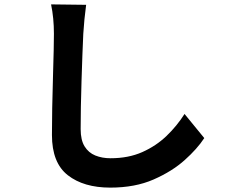

<svg xmlns="http://www.w3.org/2000/svg" viewBox="-20 -800 1040 876"><path d="M213 -780 373 -778Q364 -711 360 -646Q356 -561 352 -432Q348 -303 348 -211Q348 -161 366 -132Q384 -103 415 -90.5Q446 -78 484 -78Q566 -78 629 -106Q692 -134 739.5 -179.5Q787 -225 822 -280L912 -170Q880 -121 822.5 -69.5Q765 -18 680.5 19Q596 56 483 56Q362 56 289.5 -0.5Q217 -57 217 -184Q217 -294 222 -461Q226 -589 226 -646Q226 -718 213 -780Z"/></svg>

Font: Source Han Sans CN Bold
Style: Bold
Weight: 700
Designer: Ryoko NISHIZUKA 西塚涼子 (kana & ideographs); Paul D. Hunt (Latin, Greek & Cyrillic); Wenlong ZHANG 张文龙 (bopomofo); Sandoll 
Foundry: Adobe Systems Incorporated
Version: Version 1.00;May 30, 2023;FontCreator 11.5.0.2422 32-bit